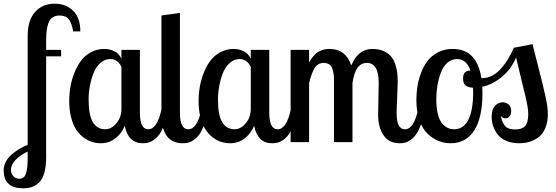

<svg xmlns="http://www.w3.org/2000/svg" viewBox="-104 -770 3012 1040"><path d="M146 -547.9V-500H227.1V-464.8H146V80.1Q146 130.9 136.2 165.8Q126.5 200.7 107.9 218.3Q89.4 235.8 68.6 242.9Q47.9 250 21 250Q-84 250 -84 152.8Q-84 128.9 -73 107.2Q-62 85.4 -42.5 68.4Q-22.9 51.3 -1.5 38.1Q20 24.9 45.9 14.2V-576.2Q45.9 -660.2 85.9 -705.1Q126 -750 191.9 -750Q253.9 -750 292.5 -711.7Q331.1 -673.3 331.1 -600.1H292Q285.6 -643.1 269.5 -664.6Q253.4 -686 219.2 -686Q196.3 -686 181.4 -676.3Q166.5 -666.5 158.9 -646.5Q151.4 -626.5 148.7 -603.8Q146 -581.1 146 -547.9ZM1 198.2Q15.1 198.2 24.2 190.4Q33.2 182.6 37.8 166.3Q42.5 149.9 44.2 130.4Q45.9 110.8 45.9 82V50.8Q2 71.8 -21.5 98.1Q-44.9 124.5 -44.9 149.9Q-44.9 169.9 -31.7 184.1Q-18.6 198.2 1 198.2Z M553.7 -500H653.8V-160.2Q653.8 -69.8 698.7 -69.8Q748 -69.8 771 -179.2H807.6Q798.8 -131.3 785.6 -95.9Q772.5 -60.5 758.8 -41.5Q745.1 -22.5 728 -11.2Q710.9 0 697.8 2.9Q684.6 5.9 668.9 5.9Q590.3 5.9 571.8 -88.9Q555.7 -47.9 521.5 -21Q487.3 5.9 441.9 5.9Q416.5 5.9 392.8 -1.7Q369.1 -9.3 346.7 -26.6Q324.2 -43.9 307.6 -69.8Q291 -95.7 281 -135Q271 -174.3 271 -223.1Q271 -261.7 277.6 -299.8Q284.2 -337.9 298.8 -375.2Q313.5 -412.6 335 -441.2Q356.4 -469.7 389.2 -487.3Q421.9 -504.9 460.9 -504.9Q489.3 -504.9 514.9 -492.7Q540.5 -480.5 553.7 -452.1ZM466.8 -69.8Q499 -69.8 526.4 -102.3Q553.7 -134.8 553.7 -179.2V-407.2Q546.4 -424.8 530.8 -437.5Q515.1 -450.2 494.6 -450.2Q463.9 -450.2 439.9 -429.2Q416 -408.2 402.8 -374.5Q389.6 -340.8 382.8 -304Q376 -267.1 376 -230Q376 -147 398.9 -108.4Q421.9 -69.8 466.8 -69.8Z M770.5 -686 870.6 -700.2V-160.2Q870.6 -69.8 915.5 -69.8Q964.8 -69.8 987.8 -179.2H1024.4Q1015.6 -131.3 1002.4 -95.9Q989.3 -60.5 975.6 -41.5Q961.9 -22.5 944.8 -11.2Q927.7 0 914.6 2.9Q901.4 5.9 885.7 5.9Q853 5.9 829.3 -7.3Q805.7 -20.5 793.5 -42.7Q781.2 -64.9 775.9 -88.6Q770.5 -112.3 770.5 -139.2Z M1254.4 -500H1354.5V-160.2Q1354.5 -69.8 1399.4 -69.8Q1448.7 -69.8 1471.7 -179.2H1508.3Q1499.5 -131.3 1486.3 -95.9Q1473.1 -60.5 1459.5 -41.5Q1445.8 -22.5 1428.7 -11.2Q1411.6 0 1398.4 2.9Q1385.3 5.9 1369.6 5.9Q1291 5.9 1272.5 -88.9Q1256.3 -47.9 1222.2 -21Q1188 5.9 1142.6 5.9Q1117.2 5.9 1093.5 -1.7Q1069.8 -9.3 1047.4 -26.6Q1024.9 -43.9 1008.3 -69.8Q991.7 -95.7 981.7 -135Q971.7 -174.3 971.7 -223.1Q971.7 -261.7 978.3 -299.8Q984.9 -337.9 999.5 -375.2Q1014.2 -412.6 1035.6 -441.2Q1057.1 -469.7 1089.8 -487.3Q1122.6 -504.9 1161.6 -504.9Q1189.9 -504.9 1215.6 -492.7Q1241.2 -480.5 1254.4 -452.1ZM1167.5 -69.8Q1199.7 -69.8 1227.1 -102.3Q1254.4 -134.8 1254.4 -179.2V-407.2Q1247.1 -424.8 1231.4 -437.5Q1215.8 -450.2 1195.3 -450.2Q1164.6 -450.2 1140.6 -429.2Q1116.7 -408.2 1103.5 -374.5Q1090.3 -340.8 1083.5 -304Q1076.7 -267.1 1076.7 -230Q1076.7 -147 1099.6 -108.4Q1122.6 -69.8 1167.5 -69.8Z M1470.2 -500H1570.3V-431.2Q1582.5 -454.1 1596.7 -469.5Q1610.8 -484.9 1625.7 -492.2Q1640.6 -499.5 1653.1 -502.2Q1665.5 -504.9 1680.2 -504.9Q1769.5 -504.9 1798.3 -416Q1811.5 -444.3 1826.9 -463.4Q1842.3 -482.4 1858.2 -490.7Q1874 -499 1886.2 -502Q1898.4 -504.9 1913.1 -504.9Q1947.8 -504.9 1973.6 -493.4Q1999.5 -481.9 2013.9 -464.6Q2028.3 -447.3 2036.9 -422.1Q2045.4 -397 2047.9 -374.8Q2050.3 -352.5 2050.3 -326.2Q2050.3 -303.2 2047.4 -242.7Q2044.4 -182.1 2044.4 -155.8Q2044.4 -69.8 2089.4 -69.8Q2138.2 -69.8 2161.1 -179.2H2198.2Q2189.9 -131.3 2176.5 -95.9Q2163.1 -60.5 2149.4 -41.5Q2135.7 -22.5 2118.9 -11.2Q2102.1 0 2089.1 2.9Q2076.2 5.9 2061.5 5.9Q2002.4 5.9 1973.4 -37.4Q1944.3 -80.6 1944.3 -147Q1944.3 -159.2 1945.8 -233.2Q1947.3 -307.1 1947.3 -320.8Q1947.3 -429.2 1883.3 -429.2Q1852.1 -429.2 1832.8 -403.3Q1813.5 -377.4 1805.2 -319.8V0H1705.1V-334Q1705.1 -354.5 1703.1 -369.1Q1701.2 -383.8 1696 -398.7Q1690.9 -413.6 1679 -421.4Q1667 -429.2 1649.4 -429.2Q1619.1 -429.2 1601.8 -403.8Q1584.5 -378.4 1570.3 -319.8V0H1470.2Z M2348.1 -504.9Q2479 -504.9 2503.4 -347.2H2509.3Q2560.1 -347.2 2603.3 -391.6Q2646.5 -436 2679.2 -511.2L2780.3 -530.8Q2792 -484.9 2809.8 -415Q2827.6 -345.2 2834.2 -318.4Q2840.8 -291.5 2849.4 -253.4Q2857.9 -215.3 2860.6 -193.6Q2863.3 -171.9 2863.3 -150.9Q2863.3 -112.3 2852.3 -83Q2841.3 -53.7 2825.2 -37.4Q2809.1 -21 2786.9 -10.7Q2764.6 -0.5 2745.8 2.7Q2727.1 5.9 2707 5.9Q2673.8 5.9 2647.2 -3.7Q2620.6 -13.2 2604.5 -28.1Q2588.4 -43 2577.9 -62.5Q2567.4 -82 2563.2 -100.6Q2559.1 -119.1 2559.1 -138.2Q2559.1 -178.2 2577.4 -197Q2595.7 -215.8 2619.1 -215.8Q2637.7 -215.8 2651.4 -203.4Q2665 -190.9 2665 -168Q2665 -149.4 2655.5 -139.2Q2646 -128.9 2632.3 -128.9Q2619.6 -128.9 2608.4 -143.1Q2616.7 -104 2632.8 -86.4Q2648.9 -68.8 2687 -68.8Q2723.6 -68.8 2740.5 -87.4Q2757.3 -106 2757.3 -150.9Q2757.3 -170.9 2752.9 -196.8Q2748.5 -222.7 2742.4 -247.8Q2736.3 -272.9 2720.7 -336.2Q2705.1 -399.4 2691.4 -459Q2665.5 -396 2615.2 -354.2Q2564.9 -312.5 2508.3 -299.8Q2508.3 -293.5 2508.8 -282.5Q2509.3 -271.5 2509.3 -266.1Q2509.3 -132.8 2464.6 -63.5Q2419.9 5.9 2337.4 5.9Q2302.7 5.9 2271 -6.8Q2239.3 -19.5 2211.7 -45.9Q2184.1 -72.3 2167.7 -119.1Q2151.4 -166 2151.4 -228Q2151.4 -265.1 2157 -301.5Q2162.6 -337.9 2176.8 -375.5Q2190.9 -413.1 2212.6 -441.2Q2234.4 -469.2 2269.3 -487.1Q2304.2 -504.9 2348.1 -504.9ZM2356 -69.8Q2407.2 -69.8 2433.1 -121.8Q2459 -173.8 2459 -271Q2459 -287.1 2458 -294.9Q2429.2 -296.4 2416.7 -308.1Q2404.3 -319.8 2404.3 -345.2Q2404.3 -367.7 2414.3 -377.4Q2424.3 -387.2 2444.3 -388.2Q2422.4 -450.2 2372.1 -450.2Q2342.3 -450.2 2319.6 -430.2Q2296.9 -410.2 2284.2 -377Q2271.5 -343.8 2265.4 -306.9Q2259.3 -270 2259.3 -231Q2259.3 -184.6 2267.8 -151.4Q2276.4 -118.2 2291 -101.3Q2305.7 -84.5 2321.5 -77.1Q2337.4 -69.8 2356 -69.8Z"/></svg>

Font: Lobster Two
Style: Regular
Weight: 400
Designer: Pablo Impallari
Foundry: Pablo Impallari. www.impallari.com
Version: Version 1.006